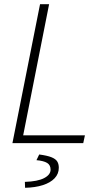

<svg xmlns="http://www.w3.org/2000/svg" viewBox="-20 -679 480 911"><path d="M39 0 170 -659H213L90 -37H383L375 0ZM99 212 98 184Q159 182 189.5 166Q220 150 220 126Q220 104 203.5 94Q187 84 153 81L166 54Q204 59 224 67Q244 75 251.5 87Q259 99 259 117Q259 146 239 167Q219 188 183 199.5Q147 211 99 212Z"/></svg>

Font: Source Sans 3 Light
Style: Italic
Weight: 300
Italic angle: -11°
Designer: Paul D. Hunt
Foundry: Adobe
Version: Version 3.046;hotconv 1.0.118;makeotfexe 2.5.65603